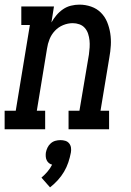

<svg xmlns="http://www.w3.org/2000/svg" viewBox="-44 -558 564 829"><path d="M-24 0V-80H24L85 -450H48V-530H189L178 -461Q187 -477 199.5 -492Q212 -507 228 -518Q244 -529 262.5 -533.5Q281 -538 299 -538Q325 -538 349.5 -529.5Q374 -521 391.5 -503.5Q409 -486 418.5 -463Q428 -440 432 -414.5Q436 -389 434.5 -362.5Q433 -336 428 -309L390 -80H427V0H252V-80H299L340 -323Q342 -338 343 -353.5Q344 -369 342.5 -383.5Q341 -398 336.5 -412Q332 -426 322.5 -437Q313 -448 299 -453Q285 -458 270 -458Q249 -458 228.5 -449.5Q208 -441 193 -425Q178 -409 170 -389Q162 -369 159 -348L115 -80H151V0ZM172 251 135 209Q149 197 161 183Q173 169 181 153Q173 151 167 146Q161 141 157.5 133.5Q154 126 153.5 117.5Q153 109 154 101Q156 90 161 79.5Q166 69 175 61Q184 53 195 50Q206 47 217 47Q228 47 238 50Q248 53 254.5 61Q261 69 262.5 79.5Q264 90 262 101Q258 122 251 143Q244 164 232.5 183.5Q221 203 205.5 220Q190 237 172 251Z"/></svg>

Font: Iosevka Curly Slab MdObl
Style: Regular
Weight: 500
Italic angle: -9°
Monospace: yes
Designer: Belleve Invis
Foundry: Belleve Invis
Version: Version 11.0.0; ttfautohint (v1.8.3)